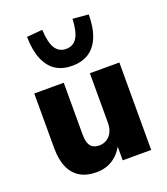

<svg xmlns="http://www.w3.org/2000/svg" viewBox="-134 -812 800 918"><g transform="rotate(-20 265.5 -353.5)"><path d="M199 11Q151 11 117 -9Q83 -29 65.5 -69Q48 -109 48 -168V-445H198V-182Q198 -153 205 -136Q212 -119 225.5 -112Q239 -105 256 -105Q278 -105 295 -116Q312 -127 321.5 -146.5Q331 -166 331 -193V-445H481V0H336V-86H344Q325 -42 288 -15.5Q251 11 199 11ZM265 -507Q216 -507 181.5 -529Q147 -551 128 -597Q109 -643 108 -711L188 -718Q191 -652 210 -622.5Q229 -593 265 -593Q301 -593 320 -622.5Q339 -652 342 -718L422 -711Q422 -643 403 -597Q384 -551 349 -529Q314 -507 265 -507Z"/></g></svg>

Font: Nunito Sans 12pt ExtraLight
Style: Weight 830 Width 84 Optical size 12.0 YTLC 445
Weight: 830
Width: 4
Designer: Vernon Adams
Foundry: Vernon Adams
Version: Version 3.101;gftools[0.9.27]